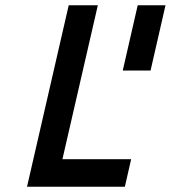

<svg xmlns="http://www.w3.org/2000/svg" viewBox="-20 -712 651 732"><path d="M83 0 242 -692H353L218 -105H480L456 0ZM554 -443H448L505 -692H611Z"/></svg>

Font: Panefresco 750wt
Style: Italic
Weight: 750
Foundry: Campivisivi & Chank Co
Version: Version 1.000